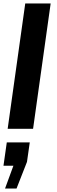

<svg xmlns="http://www.w3.org/2000/svg" viewBox="-29 -740 328 1103"><path d="M262 -720 161 0H15L116 -720ZM48 212H-9L10 78H142L126 190L66 343H0Z"/></svg>

Font: Chivo
Style: Bold Italic
Weight: 700
Italic angle: -8.05°
Designer: Hector Gatti
Foundry: Omnibus-Type
Version: Version 1.007